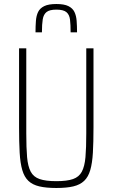

<svg xmlns="http://www.w3.org/2000/svg" viewBox="-20 -929 561 957"><path d="M261 8Q210 8 176 0Q142 -8 121.5 -27.5Q101 -47 91 -81.5Q81 -116 78 -168Q75 -220 75 -294V-688H111V-264Q111 -192 115 -146Q119 -100 133 -73.5Q147 -47 177.5 -36.5Q208 -26 261 -26Q314 -26 344 -36.5Q374 -47 388 -73.5Q402 -100 406 -146Q410 -192 410 -264V-688H446V-294Q446 -220 443 -168Q440 -116 430 -81.5Q420 -47 399.5 -27.5Q379 -8 345.5 0Q312 8 261 8ZM261 -909Q300 -909 321 -898.5Q342 -888 351 -869.5Q360 -851 362 -825Q364 -799 364 -768H332Q332 -806 329 -831Q326 -856 311 -868.5Q296 -881 261 -881Q227 -881 212 -869Q197 -857 193 -832.5Q189 -808 189 -768H157Q157 -799 159 -825Q161 -851 170 -869.5Q179 -888 200.5 -898.5Q222 -909 261 -909Z"/></svg>

Font: Saira Condensed Thin
Style: Regular
Weight: 250
Width: 3
Designer: Hector Gatti with collaboration of the Omnibus-Type team
Foundry: Omnibus-Type
Version: Version 1.101